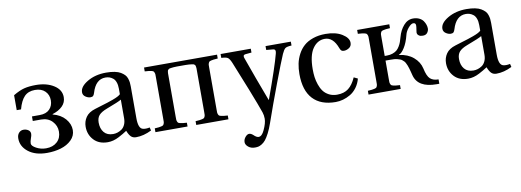

<svg xmlns="http://www.w3.org/2000/svg" viewBox="-59 -847 3888 1434"><g transform="rotate(-10 1885.0 -130.0)"><path d="M49.8 -130.9Q49.8 -157.7 64 -173.3Q78.1 -189 99.1 -189Q119.6 -189 135.3 -178.5Q150.9 -168 150.9 -148.9Q150.9 -136.7 142.8 -115.2Q134.8 -93.8 134.8 -78.1Q134.8 -59.6 168.7 -41.3Q202.6 -22.9 242.2 -22.9Q294.4 -22.9 326.2 -52Q357.9 -81.1 357.9 -129.9Q357.9 -174.8 326.2 -208Q294.4 -241.2 242.2 -241.2H179.2V-275.9H237.8Q287.1 -275.9 313 -302.5Q338.9 -329.1 338.9 -370.1Q338.9 -412.1 311.3 -439.5Q283.7 -466.8 234.9 -466.8Q184.1 -466.8 154.5 -436.3Q125 -405.8 107.9 -341.8H75.2V-455.1Q123.5 -483.9 160.2 -492.9Q196.8 -502 248 -502Q328.6 -502 383.3 -467.5Q438 -433.1 438 -377Q438 -336.4 409.7 -308.6Q381.3 -280.8 334 -266.1V-263.2Q394 -248 428 -208.5Q461.9 -168.9 461.9 -123Q461.9 -79.6 429.7 -48.1Q397.5 -16.6 349.1 -2.2Q300.8 12.2 244.1 12.2Q155.8 12.2 102.8 -29.1Q49.8 -70.3 49.8 -130.9Z M560.5 -129.9Q560.5 -169.9 582.3 -201.9Q604 -233.9 653.8 -249Q667.5 -253.4 701.4 -263.7Q735.4 -273.9 752.9 -279.5Q770.5 -285.2 794.7 -293.9Q818.8 -302.7 833 -310.3Q847.2 -317.9 854.5 -325.2V-367.2Q854.5 -396 846.9 -416.5Q839.4 -437 826.4 -447.3Q813.5 -457.5 799.6 -462.2Q785.6 -466.8 769.5 -466.8Q695.3 -466.8 666.5 -369.1Q662.1 -354.5 655.8 -347.7Q649.4 -340.8 634.8 -340.8Q616.7 -340.8 597.7 -353.5Q578.6 -366.2 578.6 -388.2Q578.6 -431.2 638.7 -466.6Q698.7 -502 780.8 -502Q817.4 -502 845.2 -496.3Q873 -490.7 890.4 -480.2Q907.7 -469.7 919.2 -457.8Q930.7 -445.8 936 -429.2Q941.4 -412.6 943.1 -399.4Q944.8 -386.2 944.8 -369.1V-127Q944.8 -48.3 979.5 -41Q1000 -35.6 1030.8 -42L1036.6 -18.1Q976.1 12.2 918.9 12.2Q894 12.2 879.6 -2.7Q865.2 -17.6 853.5 -47.9Q834.5 -35.6 823.5 -29.1Q812.5 -22.5 790.3 -10.7Q768.1 1 746.6 6.6Q725.1 12.2 704.6 12.2Q637.2 12.2 598.9 -29.1Q560.5 -70.3 560.5 -129.9ZM661.6 -144Q661.6 -97.7 685.3 -69.3Q709 -41 753.9 -41Q770.5 -41 786.6 -45.9Q802.7 -50.8 818.6 -61.5Q834.5 -72.3 844.5 -93.3Q854.5 -114.3 854.5 -143.1V-284.2Q835.9 -272 739.7 -235.8Q697.3 -219.7 679.4 -199.2Q661.6 -178.7 661.6 -144Z M1066.9 0V-28.8Q1087.4 -30.3 1097.7 -31.2Q1107.9 -32.2 1117.9 -34.9Q1127.9 -37.6 1131.3 -40.3Q1134.8 -43 1137.9 -50.5Q1141.1 -58.1 1141.4 -65.2Q1141.6 -72.3 1141.6 -86.9V-402.8Q1141.6 -417.5 1141.4 -424.6Q1141.1 -431.6 1137.9 -439.2Q1134.8 -446.8 1131.3 -449.5Q1127.9 -452.1 1117.9 -454.8Q1107.9 -457.5 1097.7 -458.5Q1087.4 -459.5 1066.9 -460.9V-490.2H1620.6V-460.9Q1600.1 -459.5 1589.8 -458.5Q1579.6 -457.5 1569.6 -454.8Q1559.6 -452.1 1556.2 -449.5Q1552.7 -446.8 1549.6 -439.2Q1546.4 -431.6 1546.1 -424.6Q1545.9 -417.5 1545.9 -402.8V-86.9Q1545.9 -72.3 1546.1 -65.2Q1546.4 -58.1 1549.6 -50.5Q1552.7 -43 1556.2 -40.3Q1559.6 -37.6 1569.6 -34.9Q1579.6 -32.2 1589.8 -31.2Q1600.1 -30.3 1620.6 -28.8V0H1376.5V-28.8Q1397 -30.3 1407.2 -31.2Q1417.5 -32.2 1427.5 -34.9Q1437.5 -37.6 1441.2 -40.3Q1444.8 -43 1448 -50.3Q1451.2 -57.6 1451.4 -64.9Q1451.7 -72.3 1451.7 -86.9V-399.9Q1451.7 -411.6 1451.7 -416.7Q1451.7 -421.9 1450.2 -429.4Q1448.7 -437 1447.8 -439.2Q1446.8 -441.4 1442.1 -445.3Q1437.5 -449.2 1433.6 -450Q1429.7 -450.7 1419.9 -452.1Q1410.2 -453.6 1401.6 -454.1Q1393.1 -454.6 1376.5 -455.1H1310.5Q1293.9 -454.6 1285.4 -454.1Q1276.9 -453.6 1267.3 -452.1Q1257.8 -450.7 1253.9 -450Q1250 -449.2 1245.4 -445.3Q1240.7 -441.4 1239.5 -439.2Q1238.3 -437 1237.1 -429.4Q1235.8 -421.9 1235.8 -417Q1235.8 -412.1 1235.8 -399.9V-86.9Q1235.8 -72.3 1236.1 -65.2Q1236.3 -58.1 1239.5 -50.5Q1242.7 -43 1246.1 -40.3Q1249.5 -37.6 1259.5 -34.9Q1269.5 -32.2 1279.8 -31.2Q1290 -30.3 1310.5 -28.8V0Z M1647.5 -460.9V-490.2H1876.5V-460.9L1833.5 -457Q1817.9 -455.6 1815.2 -447.5Q1812.5 -439.5 1818.4 -425.8Q1872.6 -272.5 1941.4 -90.8H1943.4Q2031.2 -331.5 2054.2 -421.9Q2058.6 -437 2055.7 -445.8Q2052.7 -454.6 2040.5 -456.1L1988.3 -460.9V-490.2H2180.2V-460.9Q2144 -459 2132.3 -450.2Q2120.6 -441.4 2106.4 -410.2Q2083 -356.4 2024.9 -202.6Q1966.8 -48.8 1921.4 82Q1906.7 124.5 1890.6 155.3Q1874.5 186 1861.1 202.4Q1847.7 218.8 1831.8 228.3Q1815.9 237.8 1804.7 240Q1793.5 242.2 1779.3 242.2Q1749.5 242.2 1729.5 225.6Q1709.5 209 1709.5 189.9Q1709.5 168.9 1724.1 151.4Q1738.8 133.8 1753.4 133.8Q1767.6 133.8 1783.2 147.9Q1804.2 168.9 1820.3 168.9Q1845.2 168.9 1864.3 127Q1888.2 76.2 1888.2 42Q1888.2 16.1 1880.4 -6.8Q1862.8 -58.1 1811.8 -188.2Q1760.7 -318.4 1723.1 -409.2Q1709.5 -441.9 1696.5 -450.7Q1683.6 -459.5 1647.5 -460.9Z M2201.2 -240.2Q2201.2 -281.7 2208.7 -318.6Q2216.3 -355.5 2234.4 -389.6Q2252.4 -423.8 2279.8 -448.2Q2307.1 -472.7 2349.4 -487.3Q2391.6 -502 2444.3 -502Q2521 -502 2569.6 -471.9Q2618.2 -441.9 2618.2 -404.8Q2618.2 -379.4 2598.9 -366.7Q2579.6 -354 2559.6 -354Q2546.4 -354 2539.8 -360.1Q2533.2 -366.2 2528.3 -379.9Q2496.1 -466.8 2433.1 -466.8Q2377 -466.8 2341.1 -415Q2305.2 -363.3 2305.2 -257.8Q2305.2 -227.1 2308.8 -198.7Q2312.5 -170.4 2322.8 -140.6Q2333 -110.8 2348.9 -89.4Q2364.7 -67.9 2391.4 -54Q2418 -40 2452.1 -40Q2505.4 -40 2538.8 -65.9Q2572.3 -91.8 2596.2 -146L2625.5 -131.8Q2615.7 -93.8 2594 -64.7Q2572.3 -35.6 2544.7 -19.5Q2517.1 -3.4 2489 4.4Q2460.9 12.2 2433.1 12.2Q2319.8 12.2 2260.5 -51.8Q2201.2 -115.7 2201.2 -240.2Z M2683.1 0V-28.8Q2703.6 -30.3 2713.9 -31.2Q2724.1 -32.2 2734.1 -34.9Q2744.1 -37.6 2747.6 -40.3Q2751 -43 2754.2 -50.5Q2757.3 -58.1 2757.6 -65.2Q2757.8 -72.3 2757.8 -86.9V-402.8Q2757.8 -417.5 2757.6 -424.6Q2757.3 -431.6 2754.2 -439.2Q2751 -446.8 2747.6 -449.5Q2744.1 -452.1 2734.1 -454.8Q2724.1 -457.5 2713.9 -458.5Q2703.6 -459.5 2683.1 -460.9V-490.2H2926.8V-460.9Q2906.2 -459.5 2896 -458.5Q2885.7 -457.5 2875.7 -454.8Q2865.7 -452.1 2862.3 -449.5Q2858.9 -446.8 2855.7 -439.2Q2852.5 -431.6 2852.3 -424.6Q2852.1 -417.5 2852.1 -402.8V-263.2H2868.7Q2893.1 -263.2 2912.6 -270Q2932.1 -276.9 2944.3 -287.1Q2956.5 -297.4 2966.6 -314.5Q2976.6 -331.5 2981.7 -346.2Q2986.8 -360.8 2992.7 -381.8Q3006.3 -432.1 3036.6 -467Q3066.9 -502 3108.9 -502Q3135.3 -502 3155.3 -492.2Q3175.3 -482.4 3185.5 -467.3Q3195.8 -452.1 3200.4 -437.5Q3205.1 -422.9 3205.1 -409.2Q3205.1 -393.1 3194.1 -377.9Q3183.1 -362.8 3159.7 -362.8Q3150.4 -362.8 3142.1 -364.5Q3133.8 -366.2 3125.2 -374Q3116.7 -381.8 3116.7 -395Q3116.7 -401.4 3119.9 -418.5Q3123 -435.5 3123 -446.8Q3123 -466.8 3104 -466.8Q3087.9 -466.8 3066.7 -441.9Q3045.4 -417 3039.1 -390.1Q3024.9 -333 3001.5 -295.9Q2978 -258.8 2958 -253.9V-252Q3023.9 -243.7 3066.4 -207.5Q3108.9 -171.4 3120.1 -121.1Q3132.8 -61 3155 -41Q3177.2 -21 3217.8 -21V12.2H3197.8Q3055.7 12.2 3030.8 -85.9Q3025.9 -105.5 3023.2 -115.5Q3020.5 -125.5 3016.1 -140.6Q3011.7 -155.8 3008.5 -162.8Q3005.4 -169.9 3000.2 -180.7Q2995.1 -191.4 2990 -196.3Q2984.9 -201.2 2977.3 -207.8Q2969.7 -214.4 2961.4 -217Q2953.1 -219.7 2942.1 -222.9Q2931.2 -226.1 2918.2 -227.1Q2905.3 -228 2889.6 -228H2852.1V-86.9Q2852.1 -72.3 2852.3 -65.2Q2852.5 -58.1 2855.7 -50.5Q2858.9 -43 2862.3 -40.3Q2865.7 -37.6 2875.7 -34.9Q2885.7 -32.2 2896 -31.2Q2906.2 -30.3 2926.8 -28.8V0Z M3293.5 -129.9Q3293.5 -169.9 3315.2 -201.9Q3336.9 -233.9 3386.7 -249Q3400.4 -253.4 3434.3 -263.7Q3468.3 -273.9 3485.8 -279.5Q3503.4 -285.2 3527.6 -293.9Q3551.8 -302.7 3565.9 -310.3Q3580.1 -317.9 3587.4 -325.2V-367.2Q3587.4 -396 3579.8 -416.5Q3572.3 -437 3559.3 -447.3Q3546.4 -457.5 3532.5 -462.2Q3518.6 -466.8 3502.4 -466.8Q3428.2 -466.8 3399.4 -369.1Q3395 -354.5 3388.7 -347.7Q3382.3 -340.8 3367.7 -340.8Q3349.6 -340.8 3330.6 -353.5Q3311.5 -366.2 3311.5 -388.2Q3311.5 -431.2 3371.6 -466.6Q3431.6 -502 3513.7 -502Q3550.3 -502 3578.1 -496.3Q3606 -490.7 3623.3 -480.2Q3640.6 -469.7 3652.1 -457.8Q3663.6 -445.8 3668.9 -429.2Q3674.3 -412.6 3676 -399.4Q3677.7 -386.2 3677.7 -369.1V-127Q3677.7 -48.3 3712.4 -41Q3732.9 -35.6 3763.7 -42L3769.5 -18.1Q3709 12.2 3651.9 12.2Q3627 12.2 3612.5 -2.7Q3598.1 -17.6 3586.4 -47.9Q3567.4 -35.6 3556.4 -29.1Q3545.4 -22.5 3523.2 -10.7Q3501 1 3479.5 6.6Q3458 12.2 3437.5 12.2Q3370.1 12.2 3331.8 -29.1Q3293.5 -70.3 3293.5 -129.9ZM3394.5 -144Q3394.5 -97.7 3418.2 -69.3Q3441.9 -41 3486.8 -41Q3503.4 -41 3519.5 -45.9Q3535.6 -50.8 3551.5 -61.5Q3567.4 -72.3 3577.4 -93.3Q3587.4 -114.3 3587.4 -143.1V-284.2Q3568.8 -272 3472.7 -235.8Q3430.2 -219.7 3412.4 -199.2Q3394.5 -178.7 3394.5 -144Z"/></g></svg>

Font: Heuristica
Style: Regular
Weight: 400
Version: Version 1.0.2